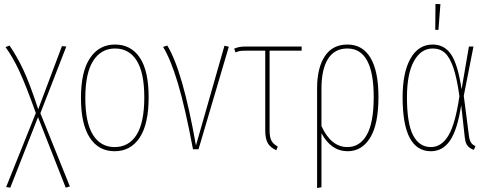

<svg xmlns="http://www.w3.org/2000/svg" viewBox="-20 -754 2474 970"><path d="M333 188 312 194 172 -162 32 194 11 191 161 -183Q111 -323 78 -394Q45 -465 8 -516L28 -524Q66 -469 98 -401Q130 -333 173 -202L293 -521L315 -519L184 -182Z M731 -262Q731 -127 685.5 -58.5Q640 10 559 10Q478 10 433.5 -58.5Q389 -127 389 -259Q389 -393 435 -461Q481 -529 561 -529Q642 -529 686.5 -462.5Q731 -396 731 -262ZM411 -259Q411 -135 449.5 -73Q488 -11 559 -11Q631 -11 670 -73Q709 -135 709 -262Q709 -387 670.5 -448Q632 -509 561 -509Q491 -509 451 -447Q411 -385 411 -259Z M970 -19 1114 -523 1136 -518 983 0H955Q915 -213 878.5 -334Q842 -455 804 -517L825 -524Q903 -398 970 -19Z M1342 -498V-96Q1342 -62 1351 -44Q1360 -26 1383 -14L1376 5Q1345 -9 1332.5 -31.5Q1320 -54 1320 -96V-498H1226Q1204 -498 1193.5 -496.5Q1183 -495 1170 -489L1163 -508Q1176 -514 1189.5 -516.5Q1203 -519 1224 -519H1504V-498Z M1892 -264Q1892 -126 1850 -58Q1808 10 1736 10Q1653 10 1604 -81V192L1582 196V-308Q1582 -411 1621 -470Q1660 -529 1735 -529Q1812 -529 1852 -461.5Q1892 -394 1892 -264ZM1868 -264Q1868 -509 1735 -509Q1670 -509 1637 -456.5Q1604 -404 1604 -305V-117Q1653 -11 1735 -11Q1798 -11 1833 -72.5Q1868 -134 1868 -264Z M2312 -303 2349 -519H2372L2323 -270L2349 -69Q2352 -44 2360.5 -32.5Q2369 -21 2382 -16L2374 3Q2355 -3 2343 -16.5Q2331 -30 2328 -61L2310 -223Q2291 -99 2254 -44.5Q2217 10 2157 10Q2014 10 2014 -262Q2014 -388 2054 -458.5Q2094 -529 2166 -529Q2225 -529 2259 -479Q2293 -429 2312 -303ZM2036 -262Q2036 -130 2067 -70.5Q2098 -11 2157 -11Q2210 -11 2245 -68.5Q2280 -126 2301 -268Q2288 -361 2270 -413Q2252 -465 2227.5 -487Q2203 -509 2166 -509Q2107 -509 2071.5 -445.5Q2036 -382 2036 -262ZM2180 -734 2205 -733 2195 -603H2179Z"/></svg>

Font: Fira Sans Extra Condensed Thin
Style: Regular
Weight: 250
Width: 1
Designer: Carrois Corporate & Edenspiekermann AG
Foundry: Carrois Corporate GbR & Edenspiekermann AG
Version: Version 4.203